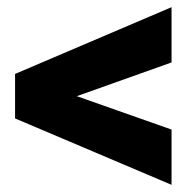

<svg xmlns="http://www.w3.org/2000/svg" viewBox="-20 -563 524 535"><path d="M22 -233 458 -48V-202L194 -295L458 -389V-543L22 -357Z"/></svg>

Font: Asimov Pro
Style: Blk
Weight: 900
Designer: Google
Version: Version 2.000980; 2014